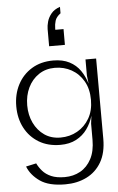

<svg xmlns="http://www.w3.org/2000/svg" viewBox="-68 -883 731 1188"><g transform="rotate(-5 297.0 -289.5)"><path d="M289 259Q187 259 132 220.5Q77 182 56 128L120 114Q132 139 152 162Q172 185 205 199.5Q238 214 289 214Q343 214 386 190Q429 166 454.5 118Q480 70 480 -1V-101L486 -150Q473 -105 446.5 -68Q420 -31 378.5 -9Q337 13 280 13Q203 13 146.5 -21Q90 -55 59 -114Q28 -173 28 -248Q28 -323 59 -382.5Q90 -442 146.5 -476.5Q203 -511 280 -511Q339 -511 380.5 -489.5Q422 -468 447.5 -431Q473 -394 486 -349L480 -400V-500H546L547 -1Q547 86 513.5 143.5Q480 201 421.5 230Q363 259 289 259ZM286 -465Q229 -465 186 -436Q143 -407 119.5 -358Q96 -309 96 -248Q96 -188 119.5 -139Q143 -90 185 -61Q227 -32 285 -32Q342 -32 389 -58.5Q436 -85 464 -133Q492 -181 492 -248Q492 -316 464 -364.5Q436 -413 389.5 -439Q343 -465 286 -465ZM351 -838V-798Q324 -778 317 -755Q310 -732 310 -708V-699H361V-601H263V-708Q263 -728 270 -753.5Q277 -779 296 -802.5Q315 -826 351 -838Z"/></g></svg>

Font: Panamera
Style: Regular
Weight: 400
Designer: Bastien Sozeau
Foundry: NBR — Bastien Sozeau
Version: Version 3.002; ttfautohint (v1.8.4.7-5d5b);gftools[0.9.33]